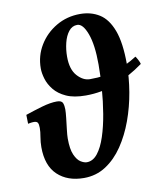

<svg xmlns="http://www.w3.org/2000/svg" viewBox="-83 -791 750 879"><g transform="rotate(-10 291.5 -351.5)"><path d="M520 -459Q520 -397.5 508.8 -330.8Q497.6 -264.2 474.9 -201.7Q452.1 -139.2 418.2 -89.1Q384.3 -39.1 338.9 -9.5Q293.5 20 236.8 20Q160.6 20 114.5 -23.4Q68.4 -66.9 68.4 -152.8Q68.4 -175.8 72.5 -199.5Q76.7 -223.1 76.7 -241.2Q76.7 -258.3 72.3 -265.4Q67.9 -272.5 54.7 -272.5Q46.4 -272.5 36.9 -270.8Q27.3 -269 27.3 -269L26.4 -310.5Q63.5 -323.2 104 -335Q144.5 -346.7 174.3 -346.7Q196.8 -346.7 201.7 -334Q206.5 -321.3 206.5 -304.7Q206.5 -290.5 203.6 -264.6Q200.7 -238.8 197.5 -212.4Q194.3 -186 194.3 -170.9Q194.3 -121.1 206.1 -94.7Q217.8 -68.4 233.6 -58.6Q249.5 -48.8 261.7 -48.8Q290.5 -48.8 312.3 -76.4Q334 -104 349.1 -150.4Q364.3 -196.8 373.8 -253.7Q383.3 -310.5 387.7 -369.4Q392.1 -428.2 392.1 -480.5Q392.1 -572.3 372.8 -624Q353.5 -675.8 327.1 -675.8Q303.2 -675.8 287.4 -655.5Q271.5 -635.3 263.9 -604.2Q256.3 -573.2 256.3 -540Q256.3 -481 283.4 -450.9Q310.5 -420.9 341.8 -420.9Q413.6 -420.9 464.4 -437.7Q515.1 -454.6 564.5 -486.3Q567.9 -482.4 574.7 -469.7Q581.5 -457 583 -449.2Q519 -402.8 451.9 -376.7Q384.8 -350.6 310.5 -350.6Q255.4 -350.6 220 -366.7Q184.6 -382.8 164.6 -407.7Q144.5 -432.6 136.5 -459.5Q128.4 -486.3 128.4 -508.3Q128.4 -566.9 158 -615.5Q187.5 -664.1 237.5 -693.4Q287.6 -722.7 348.6 -722.7Q399.4 -722.7 438 -698.5Q476.6 -674.3 498.3 -616.7Q520 -559.1 520 -459Z"/></g></svg>

Font: Gentium Book Plus
Style: Bold Italic
Weight: 700
Italic angle: -8°
Designer: Victor Gaultney, Annie Olsen, Iska Routamaa, Becca Hirsbrunner
Foundry: SIL International
Version: Version 6.101